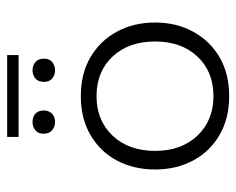

<svg xmlns="http://www.w3.org/2000/svg" viewBox="-82 -569 661 537"><g transform="rotate(-90 248.5 -300.5)"><path d="M248 10Q186 10 139.5 -17Q93 -44 68 -91Q43 -138 43 -197Q43 -257 68 -304Q93 -351 139.5 -378Q186 -405 248 -405Q311 -405 357 -378Q403 -351 428.5 -304Q454 -257 454 -197Q454 -138 428.5 -91Q403 -44 357 -17Q311 10 248 10ZM248 -34Q317 -34 359 -79Q401 -124 401 -197Q401 -271 359 -316Q317 -361 248 -361Q180 -361 137.5 -316Q95 -271 95 -197Q95 -124 137.5 -79Q180 -34 248 -34ZM176 -477Q162 -477 152.5 -485.5Q143 -494 143 -509Q143 -524 152.5 -532Q162 -540 176 -540Q190 -540 199 -532Q208 -524 208 -509Q208 -494 199 -485.5Q190 -477 176 -477ZM320 -477Q307 -477 297.5 -485Q288 -493 288 -508Q288 -524 297.5 -532Q307 -540 320 -540Q334 -540 343.5 -532Q353 -524 353 -508Q353 -493 343.5 -485Q334 -477 320 -477ZM134 -579V-611H363V-579Z"/></g></svg>

Font: Rokkitt SemiBold Light
Style: Regular
Weight: 300
Version: Version 3.103